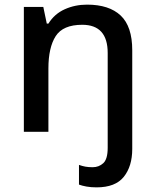

<svg xmlns="http://www.w3.org/2000/svg" viewBox="-20 -569 670 829"><path d="M397 240Q373 240 353.5 236.5Q334 233 321 228V143Q335 148 348.5 150.5Q362 153 380 153Q407 153 426 135.5Q445 118 445 69V-340Q445 -462 335 -462Q252 -462 220.5 -413Q189 -364 189 -273V0H83V-539H167L182 -467H189Q215 -509 259.5 -529Q304 -549 356 -549Q451 -549 501 -502Q551 -455 551 -352V74Q551 149 514.5 194.5Q478 240 397 240Z"/></svg>

Font: Noto Sans Myanmar Medium
Style: Regular
Weight: 500
Designer: Monotype Design Team
Foundry: Monotype Imaging Inc.
Version: Version 2.107; ttfautohint (v1.8.4.7-5d5b)